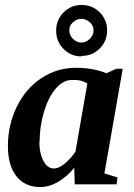

<svg xmlns="http://www.w3.org/2000/svg" viewBox="-20 -745 540 776"><path d="M402 -44 455 -28 451 0H282L280 -67Q252 -32 215 -10Q179 11 142 11Q81 11 46 -33Q12 -76 12 -155Q12 -240 48 -314Q84 -387 147 -429Q210 -471 287 -471Q356 -471 410 -449L450 -467H476ZM140 -171 139 -173Q139 -125 156 -94Q172 -64 198 -64Q217 -64 242 -84Q265 -103 285 -132L333 -407Q311 -423 272 -422Q236 -422 206 -388Q176 -353 158 -294Q140 -234 140 -171ZM310 -519 309 -517Q267 -517 237 -547Q207 -577 207 -621Q207 -665 237 -695Q267 -725 310 -725Q353 -725 383 -695Q413 -665 413 -622Q413 -579 383 -549Q353 -519 310 -519ZM275 -655Q260 -642 260 -622Q260 -603 275 -588Q290 -573 309 -573Q328 -573 343 -588Q358 -603 358 -622Q358 -642 343 -655Q327 -669 309 -669Q291 -669 275 -655Z"/></svg>

Font: Libra Serif Modern
Style: Bold Italic
Weight: 700
Italic angle: -12°
Designer: Stefan Peev, Context Ltd
Foundry: Stefan Peev, Context Ltd
Version: Version 1.000